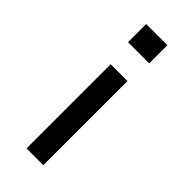

<svg xmlns="http://www.w3.org/2000/svg" viewBox="-234 -759 800 800"><g transform="rotate(45 166.0 -359.5)"><path d="M102 -612V-719H227V-612ZM116 0V-496H215V0Z"/></g></svg>

Font: Nunito Sans 7pt Expanded
Style: Regular
Weight: 400
Width: 7
Designer: Vernon Adams
Foundry: Vernon Adams
Version: Version 3.101;gftools[0.9.27]